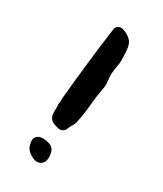

<svg xmlns="http://www.w3.org/2000/svg" viewBox="-144 -576 554 654"><g transform="rotate(30 132.5 -249.5)"><path d="M191 -424Q191 -411 188 -396Q185 -381 184 -366Q184 -353 186 -336.5Q188 -320 184 -303Q178 -271 175 -235.5Q172 -200 165 -168Q164 -162 162 -157.5Q160 -153 158 -149Q157 -148 156.5 -147Q156 -146 155 -145Q154 -142 152 -138.5Q150 -135 149 -133Q144 -114 124 -114Q120 -115 115 -116Q110 -117 105 -119Q82 -126 80 -150V-181Q79 -185 79.5 -188.5Q80 -192 81 -195V-211Q88 -285 96 -356.5Q104 -428 114 -500Q115 -510 123 -515Q131 -520 140 -518Q155 -514 167.5 -505Q180 -496 184 -485Q189 -474 189.5 -455Q190 -436 191 -424ZM141 -26Q144 -14 141 -1Q139 9 129.5 15.5Q120 22 109 20Q102 19 96.5 16Q91 13 84 9Q66 -4 64 -24Q64 -25 63.5 -26.5Q63 -28 63 -29Q61 -40 67 -48Q73 -56 83 -58Q98 -61 114 -56Q138 -51 141 -26Z"/></g></svg>

Font: Slackside One
Style: Regular
Weight: 400
Version: Version 1.000